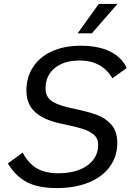

<svg xmlns="http://www.w3.org/2000/svg" viewBox="-20 -943 663 974"><path d="M20 -114 95 -169Q124 -114 167 -89Q210 -64 274 -64Q368 -64 423 -103.5Q478 -143 478 -209Q478 -241 455.5 -260Q433 -279 399 -289.5Q365 -300 303 -313L280 -318Q200 -336 157 -375.5Q114 -415 114 -484Q114 -551 147.5 -602.5Q181 -654 243 -682.5Q305 -711 389 -711Q479 -711 538 -682Q597 -653 623 -598L550 -546Q497 -636 384 -636Q304 -636 257.5 -597.5Q211 -559 211 -495Q211 -448 248 -426.5Q285 -405 353 -392Q424 -377 468.5 -361.5Q513 -346 544 -311.5Q575 -277 575 -218Q575 -150 537.5 -98Q500 -46 430.5 -17.5Q361 11 267 11Q173 11 115.5 -19.5Q58 -50 20 -114ZM481 -923H576L446 -774H374Z"/></svg>

Font: KoHo Medium
Style: Italic
Weight: 500
Italic angle: -10°
Designer: Cadson Demak & Katatrad Team
Foundry: Cadson Demak Co.,Ltd.
Version: Version 1.000